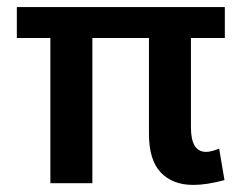

<svg xmlns="http://www.w3.org/2000/svg" viewBox="-20 -520 685 545"><path d="M402.8 -140.1V-412.1H242.2V0H123V-412.1H27.8V-500H618.2V-412.1H522V-158.2Q522 -88.9 564.9 -88.9Q579.6 -88.9 602.1 -98.1L617.2 -8.8Q566.9 4.9 528.8 4.9Q469.7 4.9 436.3 -30.5Q402.8 -65.9 402.8 -140.1Z"/></svg>

Font: LT Hoop SemBd
Style: Regular
Weight: 600
Designer: Daniel Lyons
Foundry: LyonsType
Version: Version 1.000